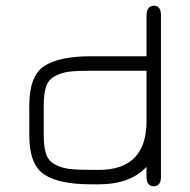

<svg xmlns="http://www.w3.org/2000/svg" viewBox="-20 -648 669 675"><path d="M495.1 -450.2V-592.8Q495.1 -627.9 522.5 -627.9Q545.9 -627.9 545.9 -592.8V-26.4Q545.9 6.8 520.5 6.8Q495.1 6.8 495.1 -27.3V-61.5Q437.5 0 328.1 0H299.8Q187.5 0 135.3 -34.7Q83 -69.3 83 -171.9V-278.3Q83 -380.9 135.3 -415.5Q187.5 -450.2 299.8 -450.2ZM495.1 -399.4H299.8Q250 -399.4 223.1 -396Q196.3 -392.6 173.3 -380.4Q150.4 -368.2 142.1 -343.8Q133.8 -319.3 133.8 -277.3V-172.9Q133.8 -130.9 142.1 -106.4Q150.4 -82 173.3 -69.8Q196.3 -57.6 223.1 -54.2Q250 -50.8 299.8 -50.8H328.1Q495.1 -50.8 495.1 -222.7Z"/></svg>

Font: Jura
Style: Book
Weight: 400
Version: Version 2.3